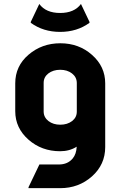

<svg xmlns="http://www.w3.org/2000/svg" viewBox="-20 -770 631 990"><path d="M182.6 -749.5Q216.8 -703.1 290 -703.1Q363.3 -703.1 397.5 -749.5L441.4 -657.2V-652.3Q377 -605.5 290 -605.5Q203.1 -605.5 138.7 -652.3V-657.2ZM352.1 -146Q376 -165 376 -194.3V-342.8Q375.5 -372.6 351.1 -391.4Q326.7 -410.2 290.3 -410.2Q253.9 -410.2 229 -391.1Q205.1 -372.1 205.1 -342.8V-194.3Q205.6 -164.6 230 -145.8Q254.4 -127 290.8 -127Q327.1 -127 352.1 -146ZM127 200.2V195.3L183.1 78.1H283.7Q329.1 78.1 355 46.9Q373.5 24.9 375.5 -13.7Q338.9 9.8 290 9.8Q194.8 9.8 127 -49.8Q58.6 -109.9 58.6 -196.8V-340.3Q58.6 -429.2 127 -487.8Q195.8 -546.9 291 -546.9Q386.7 -546.9 454.1 -487.3Q522.5 -427.2 522.5 -340.3V-11.7Q522.5 78.6 454.1 139.6Q385.7 200.2 290.5 200.2Z"/></svg>

Font: Nova Round
Style: Bold
Weight: 700
Designer: Wojciech Kalinowski "wmk69" (wmk69@o2.pl)
Foundry: Wojciech Kalinowski "wmk69" (wmk69@o2.pl)
Version: Version 3.1.0; 2021-05-23